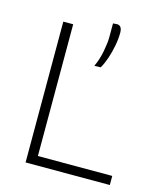

<svg xmlns="http://www.w3.org/2000/svg" viewBox="-114 -854 797 939"><g transform="rotate(15 284.0 -384.5)"><path d="M104.5 0V-713H154.5V-46H531V0ZM307 -543.5Q325 -582 333.2 -626Q341.5 -670 341.5 -697V-767.5L363 -769Q387.5 -767.5 387.5 -732Q387.5 -701.5 380.8 -666Q374 -630.5 363 -598.2Q352 -566 339 -544.5Z"/></g></svg>

Font: Commissioner ExtraLight
Style: Regular
Weight: 200
Designer: Kostas Bartsokas
Foundry: Kostas Bartsokas
Version: Version 1.000; ttfautohint (v1.8.3)